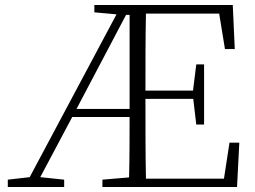

<svg xmlns="http://www.w3.org/2000/svg" viewBox="-20 -743 1015 763"><path d="M78 0H235V-29L140 -39L267 -278H495C495 -205 495 -122 493 -38L387 -29V0H922L931 -176H892L870 -33H560C558 -131 558 -231 558 -350H748L760 -248H791V-487H760L747 -383H558C558 -493 558 -592 560 -689H851L874 -548H913L905 -723H355V-694L443 -686L98 -39L11 -29V0ZM495 -684V-310H284L481 -684Z"/></svg>

Font: Noto Serif CJK SC ExtraLight
Style: Regular
Weight: 200
Designer: Ryoko NISHIZUKA 西塚涼子 (kana & ideographs); Frank Grießhammer (Latin, Greek & Cyrillic); Wenlong ZHANG 张文龙 (bopomofo); San
Foundry: Adobe
Version: Version 2.001;hotconv 1.1.0;makeotfexe 2.6.0